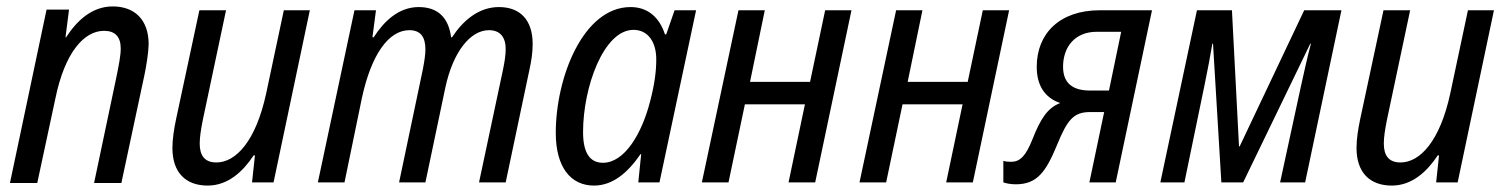

<svg xmlns="http://www.w3.org/2000/svg" viewBox="-20 -568 4685 598"><path d="M11 2H96L152 -259C182 -407 243 -472 304 -472C339 -472 356 -453 356 -417C356 -394 350 -366 344 -335L273 2H358L430 -335C436 -364 442 -401 443 -430C443 -507 399 -548 331 -548C266 -548 219 -503 186 -452H184L195 -538H125Z M627 10C690 10 737 -34 770 -84H774L765 0H832L945 -536H864L809 -277C777 -129 715 -62 654 -62C617 -62 602 -84 602 -121C602 -141 606 -166 612 -196L684 -536H601L528 -195C522 -166 517 -135 517 -107C517 -31 558 10 627 10Z M970 0H1053L1107 -262C1136 -397 1190 -474 1255 -474C1290 -474 1305 -453 1305 -414C1305 -399 1302 -378 1297 -352L1223 0H1305L1367 -295C1391 -407 1445 -474 1503 -474C1538 -474 1555 -452 1555 -415C1555 -398 1552 -376 1546 -348L1472 0H1555L1629 -351C1635 -378 1639 -404 1639 -431C1639 -506 1600 -546 1534 -546C1471 -546 1422 -504 1388 -452H1385C1377 -513 1344 -546 1284 -546C1222 -546 1176 -502 1144 -452H1140L1151 -536H1084Z M1858 -61C1817 -61 1796 -92 1796 -157C1796 -296 1860 -475 1953 -475C1997 -475 2024 -439 2024 -383C2024 -347 2019 -306 2005 -253C1979 -151 1925 -61 1858 -61ZM1830 10C1889 10 1936 -31 1975 -88H1977L1968 0H2034L2148 -536H2081L2055 -461H2051C2035 -511 2000 -546 1944 -546C1797 -546 1711 -328 1711 -154C1711 -48 1757 10 1830 10Z M2166 0H2249L2300 -243H2487L2436 0H2519L2632 -536H2550L2503 -313H2316L2362 -536H2280Z M2657 0H2740L2791 -243H2978L2927 0H3010L3123 -536H3041L2994 -313H2807L2853 -536H2771Z M3375 -286C3322 -286 3291 -308 3291 -360C3291 -422 3328 -469 3396 -469H3472L3434 -286ZM3144 6C3211 6 3238 -34 3272 -116C3304 -194 3323 -219 3375 -219H3419L3373 0H3455L3568 -536H3405C3281 -536 3209 -464 3209 -360C3209 -303 3233 -264 3282 -247C3242 -232 3220 -196 3196 -135C3175 -82 3157 -64 3129 -64C3119 -64 3111 -65 3105 -67V0C3113 3 3127 6 3144 6Z M3594 0H3669L3732 -305C3741 -349 3750 -395 3756 -432H3758L3784 0H3852L4061 -432H4063C4052 -391 4042 -345 4032 -300L3967 0H4045L4158 -536H4042L3841 -112H3839L3817 -536H3708Z M4315 10C4378 10 4425 -34 4458 -84H4462L4453 0H4520L4633 -536H4552L4497 -277C4465 -129 4403 -62 4342 -62C4305 -62 4290 -84 4290 -121C4290 -141 4294 -166 4300 -196L4372 -536H4289L4216 -195C4210 -166 4205 -135 4205 -107C4205 -31 4246 10 4315 10Z"/></svg>

Font: Noto Sans Display SemiCondensed
Style: Italic
Weight: 400
Width: 4
Italic angle: -12°
Designer: Monotype Design Team
Foundry: Monotype Imaging Inc.
Version: Version 1.900